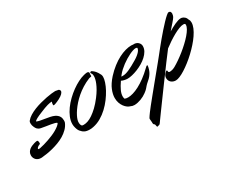

<svg xmlns="http://www.w3.org/2000/svg" viewBox="-214 -904 1916 1572"><g transform="rotate(-30 743.5 -118.0)"><path d="M0 -92.8Q-2 -91.8 -7.1 -90.1Q-12.2 -88.4 -17.6 -85Q-22.9 -81.5 -27.6 -76.7Q-32.2 -71.8 -33.2 -64.9Q-31.2 -62.5 -28.1 -62.3Q-24.9 -62 -22 -62Q-17.1 -62 -15.6 -62.5Q-14.2 -62.5 -13.2 -63Q5.9 -66.9 27.8 -73Q49.8 -79.1 72.5 -87.2Q95.2 -95.2 117.2 -104.5Q139.2 -113.8 158 -124.5Q176.8 -135.3 191.2 -146.5Q205.6 -157.7 212.9 -169.9Q208 -175.8 193.6 -179.7Q179.2 -183.6 159.4 -187Q139.6 -190.4 116.9 -193.6Q94.2 -196.8 73.2 -201.2Q61.5 -203.6 54 -207.8Q46.4 -211.9 41.5 -217Q36.6 -222.2 33.2 -228Q29.8 -233.9 26.9 -240.2Q22.5 -250 20.3 -258.3Q18.1 -266.6 18.1 -276.9Q18.1 -286.1 19.5 -291.3Q21 -296.4 24.9 -300.8Q39.6 -319.3 64.2 -334.5Q88.9 -349.6 118.2 -361.3Q147.5 -373 179.2 -381.3Q210.9 -389.6 239.3 -395.3Q267.6 -400.9 289.8 -403.3Q312 -405.8 323.2 -405.8Q332 -405.8 337.4 -403.8Q342.8 -401.9 348.1 -401.9Q356.4 -401.9 361.8 -395.8Q367.2 -389.6 367.2 -382.8Q367.2 -372.6 355.2 -359.6Q343.3 -346.7 316.9 -333Q291.5 -320.3 277.8 -315.7Q264.2 -311 258.8 -311Q254.9 -311 254.9 -313Q253.9 -314.5 253.9 -316.4Q253.9 -318.4 253.9 -320.8Q253.9 -333 258.8 -345.2Q251 -345.2 240.7 -343.8Q230.5 -342.3 216.6 -338.4Q202.6 -334.5 184.3 -327.9Q166 -321.3 142.1 -311Q106.9 -296.9 89.1 -287.1Q71.3 -277.3 64.9 -269Q77.1 -262.2 97.2 -258.3Q117.2 -254.4 139.9 -251Q162.6 -247.6 185.3 -242.9Q208 -238.3 225.1 -230Q249.5 -217.3 258.8 -200.2Q263.7 -192.4 265.9 -182.1Q268.1 -171.9 268.1 -162.1Q268.1 -148.4 265.1 -141.1Q252.9 -112.8 231 -90.8Q209 -68.8 181.9 -52.7Q154.8 -36.6 124.8 -25.4Q94.7 -14.2 65.9 -6.8Q37.1 0.5 12.2 4.4Q-12.7 8.3 -29.8 9.8Q-34.7 10.7 -39.3 11Q-43.9 11.2 -47.9 11.2Q-60.5 11.2 -71.8 7.1Q-83 2.9 -91.3 -4.6Q-99.6 -12.2 -104.7 -23.2Q-109.9 -34.2 -109.9 -47.9Q-109.9 -65.4 -102.3 -78.1Q-94.7 -90.8 -83.5 -99.4Q-72.3 -107.9 -59.1 -113.3Q-45.9 -118.7 -34.2 -122.1Q-24.9 -124.5 -19.3 -125.7Q-13.7 -127 -8.8 -127Q-4.9 -127 -3.2 -125.7Q-1.5 -124.5 0 -122.1Q1 -118.2 2 -112.8Q2.9 -107.4 2.9 -102.1Q2.9 -99.1 2.2 -96.4Q1.5 -93.8 0 -92.8Z M643.1 -368.2Q643.1 -363.8 640.9 -362.3Q638.7 -360.8 635.3 -360.4Q631.8 -359.9 627.2 -359.4Q622.6 -358.9 618.2 -356.9Q580.1 -341.3 547.6 -320.8Q515.1 -300.3 488.8 -277.6Q462.4 -254.9 441.4 -231.2Q420.4 -207.5 405.3 -185.5Q390.1 -163.6 380.6 -144.5Q371.1 -125.5 367.2 -111.8Q364.7 -104.5 364 -98.4Q363.3 -92.3 363.3 -85.9Q363.3 -62.5 375 -51.8Q379.9 -50.3 384.3 -50Q388.7 -49.8 393.1 -49.8Q409.7 -49.8 430.7 -56.9Q451.7 -64 476.3 -80.6Q501 -97.2 529.1 -123.8Q557.1 -150.4 587.4 -189.9Q609.4 -218.8 623.8 -243.9Q638.2 -269 646.7 -289.8Q655.3 -310.5 658.7 -326.7Q662.1 -342.8 662.1 -354Q662.1 -363.8 660.4 -369.9Q658.7 -376 656.2 -378.9Q649.4 -387.2 649.4 -391.1Q649.4 -393.6 651.1 -394.8Q652.8 -396 655.3 -397Q657.7 -397 657.7 -398.4Q657.7 -399.9 660.2 -399.9Q661.1 -399.9 663.6 -398.9Q666 -397.9 671.4 -394Q677.2 -389.6 682.9 -385Q688.5 -380.4 694.3 -373.5Q700.2 -366.7 706.5 -356.9Q712.9 -347.2 720.2 -332Q721.7 -328.1 722.9 -323Q724.1 -317.9 724.1 -311Q724.1 -291 714.6 -262Q705.1 -232.9 687.5 -200.4Q669.9 -168 645.3 -134.8Q620.6 -101.6 590.1 -73Q559.6 -44.4 524.2 -23.7Q488.8 -2.9 450.2 4.9Q440.4 7.3 431.2 8.1Q421.9 8.8 414.1 8.8Q385.3 8.8 367.7 0Q350.1 -8.8 341.3 -21Q333 -27.8 327.1 -39.3Q321.3 -50.8 317.4 -64.9Q312 -82.5 312 -100.1Q312 -132.3 325.7 -165.5Q339.4 -198.7 362.1 -230.2Q384.8 -261.7 414.1 -290Q443.4 -318.4 474.9 -341.1Q506.3 -363.8 537.6 -379.6Q568.8 -395.5 595.2 -401.9Q602.5 -403.3 610.4 -405.3Q618.2 -407.2 625 -407.2Q638.7 -407.2 643.1 -398.9Q644 -397 644 -393.1Q644 -389.2 643.1 -385.5Q642.1 -381.8 642.1 -375Q642.1 -373.5 642.6 -372.1Q643.1 -370.6 643.1 -368.2Z M1084 -192.9Q1082 -184.6 1078.6 -173.3Q1075.2 -162.1 1068.4 -149.2Q1061.5 -136.2 1050.8 -122.8Q1040 -109.4 1023.9 -96.2Q1013.7 -87.4 1006.8 -80.8Q1000 -74.2 995.4 -68.8Q990.7 -63.5 986.8 -58.8Q982.9 -54.2 978.3 -49.1Q973.6 -43.9 967 -38.1Q960.4 -32.2 950.2 -24.9Q938.5 -16.1 924.1 -8.3Q909.7 -0.5 894 5.4Q878.4 11.2 862.5 14.6Q846.7 18.1 832 18.1Q812.5 18.1 796.9 9.8Q785.2 7.3 771.5 -2.4Q757.8 -12.2 746.1 -27.8Q734.4 -43.5 726.8 -64.9Q719.2 -86.4 719.2 -112.8Q719.2 -147 736.1 -188.5Q752.9 -230 794.9 -276.9Q828.6 -313.5 863.3 -340.3Q897.9 -367.2 931.4 -384.3Q964.8 -401.4 995.1 -409.7Q1025.4 -418 1049.8 -418Q1055.2 -418 1059.8 -417.5Q1064.5 -417 1068.8 -416Q1070.8 -417 1075.2 -417Q1086.9 -417 1097.2 -413.3Q1107.4 -409.7 1115 -402.8Q1122.6 -396 1127.2 -386.7Q1131.8 -377.4 1131.8 -366.2Q1131.8 -341.8 1119.1 -319.8Q1106.4 -297.9 1085.9 -279.1Q1065.4 -260.3 1039.6 -245.1Q1013.7 -230 986.8 -219.2Q960 -208.5 934.8 -202.6Q909.7 -196.8 891.1 -196.8Q877 -196.8 860.4 -200.7Q843.8 -204.6 834 -210Q808.1 -172.4 795.2 -143.8Q782.2 -115.2 782.2 -91.8Q782.2 -77.6 786.1 -67.9Q797.9 -62 818.8 -62Q838.9 -62 865.2 -69.6Q891.6 -77.1 923.1 -93.5Q954.6 -109.9 990.2 -136Q1025.9 -162.1 1064 -199.2Q1070.8 -206.1 1075.4 -209.5Q1080.1 -212.9 1083 -212.9Q1085.9 -212.9 1085.9 -207ZM1015.1 -298.8Q1035.6 -311 1049.1 -322.3Q1062.5 -333.5 1070.6 -343Q1078.6 -352.5 1082 -360.6Q1085.4 -368.7 1085.9 -375Q1081.5 -380.9 1070.8 -380.9Q1060.1 -380.9 1044.2 -375.7Q1028.3 -370.6 1009.8 -361.6Q991.2 -352.5 970.9 -340.3Q950.7 -328.1 931.4 -313.7Q912.1 -299.3 894.5 -283.2Q877 -267.1 864.3 -251Q858.4 -244.6 854 -237.8Q857.9 -236.8 861.6 -236.8Q865.2 -236.8 869.1 -236.8Q894 -236.8 929.7 -252.7Q965.3 -268.6 1015.1 -298.8Z M1465.8 -448.2Q1462.9 -442.4 1455.1 -432.4Q1447.3 -422.4 1436.5 -410.2Q1425.8 -397.9 1413.3 -384Q1400.9 -370.1 1389.2 -356Q1405.3 -365.7 1422.1 -375Q1439 -384.3 1455.3 -391.6Q1471.7 -398.9 1486.6 -403.6Q1501.5 -408.2 1514.2 -408.2Q1516.6 -408.2 1518.6 -407.7Q1520.5 -407.2 1522.9 -407.2Q1535.6 -404.8 1548.1 -393.8Q1560.5 -382.8 1565.9 -363.8Q1573.7 -353 1573.7 -335Q1573.7 -311.5 1562.3 -284.2Q1550.8 -256.8 1531.2 -228Q1511.7 -199.2 1485.8 -170.2Q1460 -141.1 1431.4 -114.3Q1402.8 -87.4 1373 -64.2Q1343.3 -41 1315.9 -23.7Q1288.6 -6.3 1265.1 3.4Q1241.7 13.2 1226.1 13.2Q1214.4 13.2 1203.4 9.5Q1192.4 5.9 1183.8 -1.2Q1175.3 -8.3 1170.2 -18.8Q1165 -29.3 1165 -43Q1165 -60.5 1176.8 -76.2Q1191.9 -95.2 1201.2 -95.2Q1202.6 -95.2 1203.9 -93.5Q1205.1 -91.8 1205.1 -85Q1205.1 -79.6 1208.3 -76.4Q1211.4 -73.2 1219.7 -73.2Q1227.5 -73.2 1240 -76.2Q1252.4 -79.1 1269 -87.9Q1292.5 -101.1 1320.8 -120.6Q1349.1 -140.1 1377.4 -162.8Q1405.8 -185.5 1432.1 -210.2Q1458.5 -234.9 1479 -258.5Q1499.5 -282.2 1511.7 -303.5Q1523.9 -324.7 1523.9 -340.8Q1523.9 -343.3 1523.4 -345.5Q1522.9 -347.7 1522 -350.1Q1516.6 -354 1505.9 -354Q1488.8 -354 1464.4 -344.5Q1439.9 -335 1412.1 -319.6Q1384.3 -304.2 1355.2 -284.9Q1326.2 -265.6 1300.8 -246.1Q1263.2 -197.3 1231.4 -154.3Q1199.7 -111.3 1173.8 -76.2Q1153.8 -49.3 1128.9 -15.4Q1104 18.6 1078.1 54Q1052.2 89.4 1027.3 123.5Q1002.4 157.7 982.7 184.8Q962.9 211.9 950 230Q937 248 935.1 251Q932.1 255.4 929.2 257.6Q926.3 259.8 923.3 260.5Q920.4 261.2 917 262Q913.6 262.7 909.2 264.2Q908.2 265.1 905.8 265.1Q902.8 265.1 901.6 261.2Q900.4 257.3 899.7 252.4Q898.9 247.6 897.7 242.9Q896.5 238.3 894 236.8Q888.7 234.4 886.2 228.8Q883.8 223.1 883.8 217.8Q883.8 214.8 884.8 212.9Q884.8 206.1 883.3 198.5Q881.8 190.9 881.8 178.2Q881.8 176.8 882.6 174.6Q883.3 172.4 886.2 167.5Q889.2 162.6 894.8 154.3Q900.4 146 910.2 132.8Q920.4 118.7 942.4 91.1Q964.4 63.5 992.9 28.6Q1021.5 -6.3 1053.2 -45.2Q1085 -84 1114.7 -120.1Q1144.5 -156.2 1169.4 -186.8Q1194.3 -217.3 1209 -235.8Q1223.6 -254.4 1245.4 -281.5Q1267.1 -308.6 1291.7 -338.1Q1316.4 -367.7 1342 -396.7Q1367.7 -425.8 1389.9 -449Q1412.1 -472.2 1428.7 -486.6Q1445.3 -501 1452.1 -501Q1463.9 -501 1468.5 -493.9Q1473.1 -486.8 1473.1 -477.1Q1473.1 -469.2 1470.7 -461.7Q1468.3 -454.1 1465.8 -448.2Z"/></g></svg>

Font: Oregano
Style: Italic
Weight: 400
Italic angle: -12°
Designer: Astigmatic (AOETI)
Foundry: Astigmatic (AOETI)
Version: Version 1.000